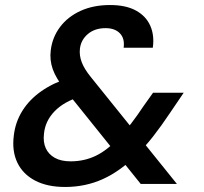

<svg xmlns="http://www.w3.org/2000/svg" viewBox="-20 -732 813 764"><path d="M540 0 238 -376Q203 -420 190 -456.5Q177 -493 182 -532Q188 -583 218.5 -624Q249 -665 300 -688.5Q351 -712 418 -712Q481 -712 521 -690Q561 -668 578 -629.5Q595 -591 588 -542H472Q477 -579 457 -599.5Q437 -620 400 -620Q357 -620 329.5 -596.5Q302 -573 298 -538Q295 -512 305 -485Q315 -458 341 -426L684 0ZM239 12Q168 12 119.5 -13.5Q71 -39 49 -85Q27 -131 35 -193Q41 -246 69 -291Q97 -336 145 -369.5Q193 -403 258 -423L301 -436L342 -361L301 -348Q235 -328 197.5 -289.5Q160 -251 155 -200Q151 -167 162 -142.5Q173 -118 198 -104Q223 -90 261 -90Q315 -90 361 -112Q407 -134 453 -184Q477 -208 501.5 -240Q526 -272 552 -311L589 -363H711L656 -282Q622 -231 590 -190Q558 -149 524 -116Q459 -51 389.5 -19.5Q320 12 239 12Z"/></svg>

Font: DM Sans 11pt SemiBold
Style: Italic
Weight: 600
Italic angle: -10°
Version: Version 4.004;gftools[0.9.30]